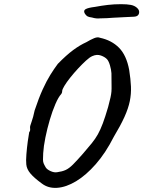

<svg xmlns="http://www.w3.org/2000/svg" viewBox="-20 -849 687 920"><path d="M180 30Q143 3 125.5 -18Q108 -39 106 -61Q104 -79 106.5 -110Q109 -141 113 -171Q117 -201 120 -216Q125 -221 124.5 -229.5Q124 -238 124 -238Q123 -243 131 -264.5Q139 -286 146 -320Q166 -380 184.5 -420.5Q203 -461 221 -490Q239 -519 257 -543Q298 -585 330.5 -609Q363 -633 394 -647Q414 -659 431 -666Q448 -673 459 -668Q515 -656 550.5 -620Q586 -584 599 -514Q606 -470 607.5 -434.5Q609 -399 602 -364.5Q595 -330 576.5 -289Q558 -248 525 -193Q486 -116 439 -62.5Q392 -9 344.5 19.5Q297 48 254 51Q211 54 180 30ZM255 -24Q278 -27 294.5 -34.5Q311 -42 329.5 -60.5Q348 -79 377 -112Q403 -142 420 -163Q437 -184 449 -205.5Q461 -227 472.5 -257.5Q484 -288 498 -336Q506 -366 509.5 -382Q513 -398 514 -410.5Q515 -423 514.5 -442.5Q514 -462 514 -498Q513 -515 507 -535.5Q501 -556 493 -565Q483 -576 463.5 -583Q444 -590 422 -580Q410 -575 392 -558.5Q374 -542 354 -520.5Q334 -499 316.5 -477Q299 -455 288.5 -437.5Q278 -420 278 -413Q278 -413 277.5 -408Q277 -403 273 -398Q260 -384 245.5 -350.5Q231 -317 218.5 -274.5Q206 -232 197.5 -190Q189 -148 187 -115Q186 -95 186 -84.5Q186 -74 189 -66.5Q192 -59 199 -47Q205 -37 222.5 -29Q240 -21 255 -24ZM459 -761Q450 -760 440.5 -761Q431 -762 421 -765Q406 -767 399.5 -770.5Q393 -774 387 -783Q378 -798 390 -805Q402 -812 435 -816Q467 -822 497 -825.5Q527 -829 560 -829Q589 -829 607 -825.5Q625 -822 637 -811Q650 -799 646 -784.5Q642 -770 623 -769Q617 -769 602 -768Q587 -767 570.5 -766.5Q554 -766 542 -765Q535 -765 522 -764Q509 -763 493 -762Q477 -761 459 -761Z"/></svg>

Font: Caveat SemiBold
Style: Regular
Weight: 600
Designer: Pablo Impallari
Foundry: Pablo Impallari
Version: Version 2.000